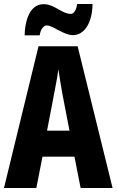

<svg xmlns="http://www.w3.org/2000/svg" viewBox="-20 -947 587 967"><path d="M104 -769H180C184 -802 202 -819 215 -819C247 -819 299 -770 348 -770C400 -770 445 -825 446 -927H369C364 -898 354 -877 336 -877C292 -877 254 -926 200 -926C124 -926 105 -830 104 -769ZM386 0H547L371 -714H174L0 0H163L194 -158H355ZM295 -470 330 -289H217L252 -472C260 -513 270 -564 274 -598C280 -560 285 -522 295 -470Z"/></svg>

Font: Noto Sans Gujarati UI ExtraCondensed ExtraBold
Style: Regular
Weight: 800
Width: 2
Designer: Jelle Bosma - Monotype Design Team, Universal Thirst
Foundry: Monotype Imaging Inc.
Version: Version 2.106